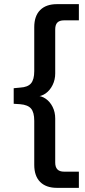

<svg xmlns="http://www.w3.org/2000/svg" viewBox="-20 -725 410 925"><path d="M254 180Q202 180 173.5 151.5Q145 123 145 69V-143Q145 -184 129.5 -202Q114 -220 77 -223L46 -225V-300L77 -303Q114 -305 129.5 -323.5Q145 -342 145 -382V-594Q145 -648 173.5 -676.5Q202 -705 254 -705H360V-627H289Q267 -627 256.5 -616.5Q246 -606 246 -583V-371Q246 -341 233.5 -315.5Q221 -290 200 -275Q179 -260 153 -260V-264Q179 -264 200 -249.5Q221 -235 233.5 -210Q246 -185 246 -154V58Q246 80 256.5 91Q267 102 289 102H360V180Z"/></svg>

Font: Nunito Sans 12pt SemiBold
Style: Regular
Weight: 600
Designer: Vernon Adams
Foundry: Vernon Adams
Version: Version 3.101;gftools[0.9.27]